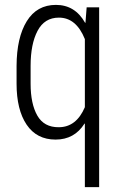

<svg xmlns="http://www.w3.org/2000/svg" viewBox="-20 -558 493 781"><path d="M104.5 -290V-217.8Q104.5 -135.7 131.8 -87.9Q159.2 -40 218.8 -40.5Q290.5 -40.5 325.2 -122.1V-398.9Q290 -486.3 219.7 -486.3Q161.1 -486.3 132.8 -432.6Q104.5 -378.9 104.5 -290ZM47.4 -217.8V-290Q47.9 -405.3 88.9 -471.7Q129.9 -538.1 207.5 -538.1Q285.2 -538.1 326.2 -465.3H327.6L332.5 -528.3H383.3V203.1H325.2V-55.2H323.7Q282.7 9.8 206.1 9.8Q129.4 9.8 88.4 -50.8Q47.4 -111.3 47.4 -217.8Z"/></svg>

Font: RobotoCondensed-Light
Style: Light
Weight: 300
Designer: Google
Version: Version 1.200311; 2013